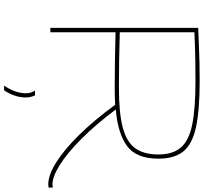

<svg xmlns="http://www.w3.org/2000/svg" viewBox="-48 -702 970 913"><g transform="rotate(90 436.5 -245.0)"><path d="M856 10Q812 10 752 -27.5Q692 -65 621.5 -136.5Q551 -208 478 -308Q438 -306 398 -306Q335 -306 269 -307Q203 -308 133 -310V0H112V-703Q160 -705 198.5 -706.5Q237 -708 276.5 -709Q316 -710 366 -710Q501 -710 582 -693Q663 -676 698.5 -633.5Q734 -591 734 -514Q734 -410 675 -365.5Q616 -321 500 -311Q573 -214 641 -146.5Q709 -79 764.5 -44.5Q820 -10 856 -10Q858 -10 863 -10.5Q868 -11 871 -12L872 8Q862 10 856 10ZM399 -326Q516 -326 585 -344Q654 -362 684 -403Q714 -444 714 -514Q714 -582 681 -620.5Q648 -659 572 -674.5Q496 -690 367 -690Q317 -690 282 -689.5Q247 -689 213 -688Q179 -687 133 -685V-330Q204 -328 270 -327Q336 -326 399 -326ZM387 220Q423 165 423 117Q423 91 410 73H433Q443 94 443 117Q443 169 409 220Z"/></g></svg>

Font: Georama Extended Thin
Style: Regular
Weight: 100
Width: 7
Designer: Jean-Baptiste Levee
Foundry: Production Type
Version: Version 1.000